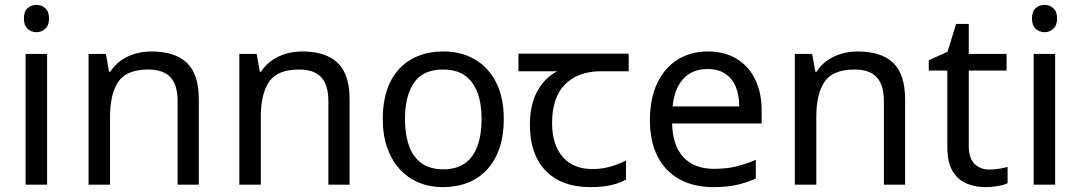

<svg xmlns="http://www.w3.org/2000/svg" viewBox="-20 -757 4430 787"><path d="M173 -536V0H85V-536ZM130 -737Q150 -737 165.5 -723.5Q181 -710 181 -681Q181 -653 165.5 -639Q150 -625 130 -625Q108 -625 93 -639Q78 -653 78 -681Q78 -710 93 -723.5Q108 -737 130 -737Z M601 -546Q697 -546 746 -499.5Q795 -453 795 -349V0H708V-343Q708 -408 679 -440Q650 -472 588 -472Q499 -472 465 -422Q431 -372 431 -278V0H343V-536H414L427 -463H432Q450 -491 476.5 -509.5Q503 -528 535 -537Q567 -546 601 -546Z M1219 -546Q1315 -546 1364 -499.5Q1413 -453 1413 -349V0H1326V-343Q1326 -408 1297 -440Q1268 -472 1206 -472Q1117 -472 1083 -422Q1049 -372 1049 -278V0H961V-536H1032L1045 -463H1050Q1068 -491 1094.5 -509.5Q1121 -528 1153 -537Q1185 -546 1219 -546Z M2045 -269Q2045 -202 2027.5 -150.5Q2010 -99 1977.5 -63Q1945 -27 1898.5 -8.5Q1852 10 1795 10Q1742 10 1697 -8.5Q1652 -27 1619 -63Q1586 -99 1567.5 -150.5Q1549 -202 1549 -269Q1549 -358 1579 -419.5Q1609 -481 1665 -513.5Q1721 -546 1798 -546Q1871 -546 1926.5 -513.5Q1982 -481 2013.5 -419.5Q2045 -358 2045 -269ZM1640 -269Q1640 -206 1656.5 -159.5Q1673 -113 1708 -88Q1743 -63 1797 -63Q1851 -63 1886 -88Q1921 -113 1937.5 -159.5Q1954 -206 1954 -269Q1954 -333 1937 -378Q1920 -423 1885.5 -447.5Q1851 -472 1796 -472Q1714 -472 1677 -418Q1640 -364 1640 -269Z M2400 10Q2282 10 2217 -57Q2152 -124 2152 -245Q2152 -325 2181 -380.5Q2210 -436 2264 -465H2105V-537H2557V-465H2444Q2350 -465 2296.5 -411.5Q2243 -358 2243 -252Q2243 -165 2286 -114.5Q2329 -64 2409 -64Q2446 -64 2480 -73.5Q2514 -83 2546 -99V-21Q2517 -5 2482 2.5Q2447 10 2400 10Z M2881 -546Q2950 -546 2999.5 -516Q3049 -486 3075.5 -431.5Q3102 -377 3102 -304V-251H2735Q2737 -160 2781.5 -112.5Q2826 -65 2906 -65Q2957 -65 2996.5 -74.5Q3036 -84 3078 -102V-25Q3037 -7 2997 1.5Q2957 10 2902 10Q2826 10 2767.5 -21Q2709 -52 2676.5 -113.5Q2644 -175 2644 -264Q2644 -352 2673.5 -415Q2703 -478 2756.5 -512Q2810 -546 2881 -546ZM2880 -474Q2817 -474 2780.5 -433.5Q2744 -393 2737 -321H3010Q3010 -367 2996 -401Q2982 -435 2953.5 -454.5Q2925 -474 2880 -474Z M3496 -546Q3592 -546 3641 -499.5Q3690 -453 3690 -349V0H3603V-343Q3603 -408 3574 -440Q3545 -472 3483 -472Q3394 -472 3360 -422Q3326 -372 3326 -278V0H3238V-536H3309L3322 -463H3327Q3345 -491 3371.5 -509.5Q3398 -528 3430 -537Q3462 -546 3496 -546Z M4035 -62Q4055 -62 4076 -65.5Q4097 -69 4110 -73V-6Q4096 1 4070 5.5Q4044 10 4020 10Q3978 10 3942.5 -4.5Q3907 -19 3885 -55Q3863 -91 3863 -156V-468H3787V-510L3864 -545L3899 -659H3951V-536H4106V-468H3951V-158Q3951 -109 3974.5 -85.5Q3998 -62 4035 -62Z M4305 -536V0H4217V-536ZM4262 -737Q4282 -737 4297.5 -723.5Q4313 -710 4313 -681Q4313 -653 4297.5 -639Q4282 -625 4262 -625Q4240 -625 4225 -639Q4210 -653 4210 -681Q4210 -710 4225 -723.5Q4240 -737 4262 -737Z"/></svg>

Font: hingu115
Style: Book
Weight: 400
Designer: Jelle Bosma - Monotype Design Team
Foundry: Monotype Imaging Inc.
Version: Version 2.003